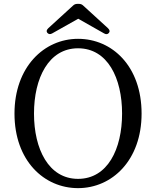

<svg xmlns="http://www.w3.org/2000/svg" viewBox="-20 -951 809 994"><path d="M539 -805 412 -921C405 -928 398 -931 388 -931H381C371 -931 364 -928 357 -921L230 -805C221 -796 219 -789 225 -781C231 -774 240 -772 250 -778L385 -854L519 -778C529 -772 538 -773 544 -781C550 -788 548 -796 539 -805ZM55 -363C55 -119 208 23 384 23C561 23 713 -122 713 -363C713 -608 561 -750 384 -750C208 -750 55 -604 55 -363ZM156 -363C156 -547 232 -701 384 -701C537 -701 612 -547 612 -363C612 -179 537 -25 384 -25C232 -25 156 -179 156 -363Z"/></svg>

Font: 寒蝉锦书宋 Text
Style: Regular
Weight: 400
Designer: 寒蝉锦书宋{Warren} 思源宋体{Ryoko NISHIZUKA 西塚涼子 (kana & ideographs); Frank Grießhammer (Latin, Greek & Cyrillic); Wenlong ZHANG 
Foundry: Adobe & ChillType
Version: Version 2.000;Glyphs 3.1.1 (3135)